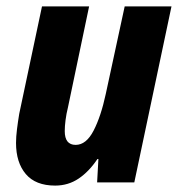

<svg xmlns="http://www.w3.org/2000/svg" viewBox="-20 -569 555 599"><path d="M152 10Q91 10 60.5 -26Q30 -62 30 -123Q30 -142 33 -166Q36 -190 40 -214L111 -549H258L192 -234Q187 -214 184.5 -194.5Q182 -175 182 -160Q182 -117 216 -117Q249 -117 272 -161.5Q295 -206 310 -276L369 -549H515L399 0H283L287 -73H284Q258 -34 225.5 -12Q193 10 152 10Z"/></svg>

Font: Noto Sans Condensed ExtraBold
Style: Italic
Weight: 800
Width: 3
Italic angle: -12°
Designer: Monotype Design Team
Foundry: Monotype Imaging Inc.
Version: Version 2.013; ttfautohint (v1.8.4.7-5d5b)